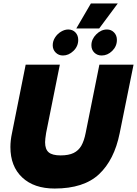

<svg xmlns="http://www.w3.org/2000/svg" viewBox="-20 -1072 790 1107"><path d="M504 -1052H659L552 -908H420ZM284 -811Q284 -835 297.5 -856Q311 -877 332 -889.5Q353 -902 373 -902Q399 -902 415 -885Q431 -868 431 -842Q431 -805 403.5 -778.5Q376 -752 343 -752Q318 -752 301 -769Q284 -786 284 -811ZM507 -811Q507 -846 535 -874Q563 -902 597 -902Q621 -902 637.5 -885Q654 -868 654 -842Q654 -805 627 -778.5Q600 -752 566 -752Q541 -752 524 -768.5Q507 -785 507 -811ZM40 -224Q40 -262 49 -304L128 -699H325L246 -306Q240 -269 240 -252Q240 -211 261 -193.5Q282 -176 329 -176Q376 -176 404.5 -190Q433 -204 449 -232Q465 -260 474 -306L553 -699H750L670 -304Q639 -150 551 -67.5Q463 15 295 15Q176 15 108 -49Q40 -113 40 -224Z"/></svg>

Font: Readiness ExtraBold
Style: Italic
Weight: 800
Italic angle: -12°
Designer: Katatrad Team
Foundry: CadsonDemak
Version: Version 1.00;January 16, 2020;FontCreator 12.0.0.2550 64-bit